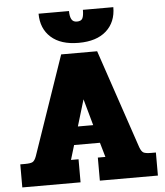

<svg xmlns="http://www.w3.org/2000/svg" viewBox="-58 -911 828 962"><g transform="rotate(-5 356.0 -430.0)"><path d="M172 -860H325Q325 -833 333 -818.5Q341 -804 360 -804Q382 -804 388.5 -817.5Q395 -831 395 -860H548Q548 -785 499 -741Q450 -697 360 -697Q270 -697 221 -741Q172 -785 172 -860ZM15 -116H39Q67 -116 77.5 -122Q88 -128 96 -150L267 -647H448L616 -150Q624 -128 634.5 -122Q645 -116 673 -116H697V0H405V-116H443L422 -189H292L270 -116H308V0H15ZM396 -280 359 -413 319 -280Z"/></g></svg>

Font: Pridi
Style: Bold
Weight: 700
Designer: Katatrad Team
Foundry: CadsonDemak
Version: Version 1.001